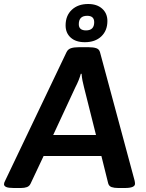

<svg xmlns="http://www.w3.org/2000/svg" viewBox="-36 -938 730 960"><path d="M33 2Q6 2 -5 -3Q-16 -8 -16 -17Q-16 -24 -10 -35L297 -678Q304 -692 319 -697Q334 -702 359 -702H406Q431 -702 445.5 -697Q460 -692 464 -677L637 -35Q639 -26 639 -19Q639 2 588 2H555Q535 2 522 -2.5Q509 -7 505 -21L471 -158H182L117 -20Q111 -7 98.5 -2.5Q86 2 69 2ZM341 -502 230 -263H444L384 -502Q380 -517 376.5 -534.5Q373 -552 372 -569H368Q364 -554 357 -536.5Q350 -519 341 -502ZM388 -727Q343 -727 317.5 -750Q292 -773 292 -811Q292 -860 323 -889Q354 -918 405 -918Q449 -918 475 -894.5Q501 -871 501 -833Q501 -785 470.5 -756Q440 -727 388 -727ZM394 -786Q435 -786 435 -827Q435 -859 400 -859Q358 -859 358 -817Q358 -786 394 -786Z"/></svg>

Font: Asap Semi Expanded Semi Expanded SemiBold
Style: Italic
Weight: 600
Width: 6
Italic angle: -6°
Designer: Pablo Cosgaya
Foundry: Omnibus-Type
Version: Version 3.001; ttfautohint (v1.8.4.7-5d5b)